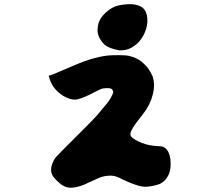

<svg xmlns="http://www.w3.org/2000/svg" viewBox="-20 -842 1040 923"><path d="M482 -628Q448 -662 449 -699Q450 -736 468 -759Q483 -779 503.5 -794Q524 -809 543 -814Q570 -821 600.5 -822Q631 -823 655 -811.5Q679 -800 686 -769Q693 -736 682 -701.5Q671 -667 648 -641Q637 -628 613 -613.5Q589 -599 554 -600Q549 -601 535.5 -604Q522 -607 507 -613Q492 -619 482 -628ZM746 -139Q767 -139 778.5 -126.5Q790 -114 795 -97Q800 -80 800 -65Q802 -28 792 -5.5Q782 17 769 28Q756 39 749 42Q739 46 717.5 51Q696 56 676 56Q664 56 643.5 50Q623 44 602.5 35.5Q582 27 570 21Q552 11 536.5 6Q521 1 499 3Q477 4 451.5 15Q426 26 403 37Q380 49 354.5 55.5Q329 62 311 60Q289 57 270 41.5Q251 26 239 11Q220 -12 228 -44Q236 -76 258 -96Q260 -99 277 -116Q294 -133 319 -158Q344 -183 370.5 -209.5Q397 -236 419 -258.5Q441 -281 451 -293Q458 -302 470 -316Q482 -330 494 -344.5Q506 -359 511 -369Q520 -385 523 -393.5Q526 -402 521 -409Q517 -417 504.5 -418Q492 -419 475 -417Q468 -416 451.5 -407.5Q435 -399 414 -388.5Q393 -378 372.5 -370.5Q352 -363 338 -363Q322 -363 296.5 -374.5Q271 -386 247.5 -411.5Q224 -437 214 -478Q221 -479 244 -488.5Q267 -498 296 -510.5Q325 -523 349 -533Q373 -543 381 -546Q462 -575 522 -576.5Q582 -578 602 -573Q638 -564 660.5 -545.5Q683 -527 695.5 -508Q708 -489 713 -476Q727 -438 714.5 -388Q702 -338 670 -297Q651 -273 634.5 -251Q618 -229 610.5 -212Q603 -195 611 -185Q625 -170 660.5 -155.5Q696 -141 746 -139Z"/></svg>

Font: Potta One
Style: Regular
Weight: 400
Designer: 108,108go
Foundry: Font Zone 108
Version: Version 1.000